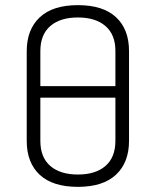

<svg xmlns="http://www.w3.org/2000/svg" viewBox="-20 -715 606 747"><path d="M283 -695Q381 -695 431.5 -648Q482 -601 482 -516V-167Q482 -83 431.5 -35.5Q381 12 283 12Q185 12 134.5 -35Q84 -82 84 -167V-516Q84 -600 134.5 -647.5Q185 -695 283 -695ZM283 -647Q214 -647 175.5 -613.5Q137 -580 137 -516V-380H429V-517Q429 -580 390.5 -613.5Q352 -647 283 -647ZM283 -36Q352 -36 390.5 -69.5Q429 -103 429 -167V-335H137V-167Q137 -103 175.5 -69.5Q214 -36 283 -36Z"/></svg>

Font: Sofia Sans Light
Style: Regular
Weight: 300
Designer: Botio Nikoltchev, Ani Petrova
Foundry: lettersoup
Version: Version 4.100; ttfautohint (v1.8.3)